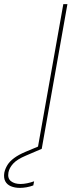

<svg xmlns="http://www.w3.org/2000/svg" viewBox="-146 -724 356 934"><path d="M37 0 162 -704H182L57 0ZM-23 15 51 -16 57 0 -20 33Q-63 51 -82 72Q-101 93 -105 115Q-110 144 -92.5 157.5Q-75 171 -46 171Q-31 171 -14 167.5Q3 164 20 158L16 178Q0 184 -17 187Q-34 190 -49 190Q-74 190 -93 182Q-112 174 -120.5 157.5Q-129 141 -125 116Q-121 97 -110 79Q-99 61 -77.5 45Q-56 29 -23 15Z"/></svg>

Font: Poppins Variable
Style: Italic
Weight: 100
Italic angle: -10°
Designer: Jonny Pinhorn
Foundry: Indian Type Foundry
Version: Version 6.000